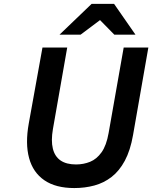

<svg xmlns="http://www.w3.org/2000/svg" viewBox="-20 -941 772 973"><path d="M356.7 12Q262.2 12 204.8 -27.5Q147.3 -66.9 127.4 -140.1Q107.5 -213.3 125.7 -314.7L195.2 -700H320.6L248.2 -287Q238 -228.1 247.8 -188.1Q257.5 -148.1 286.9 -127.8Q316.4 -107.6 365.2 -107.6Q403.2 -107.6 436.6 -121.1Q470 -134.6 494.6 -169.1Q519.3 -203.6 530.4 -266.8L606.8 -700H731.8L654.2 -256.6Q640.6 -178.6 612.6 -126.5Q584.6 -74.5 545.2 -44.1Q505.9 -13.8 458 -0.9Q410.1 12 356.7 12ZM281.7 -765.4 444.3 -921.4H558.1L666.5 -765.4H559.3L486.9 -839.2L388.5 -765.4Z"/></svg>

Font: Overpass
Style: Italic
Weight: 400
Italic angle: -10°
Designer: Delve Withrington, Dave Bailey, Thomas Jockin
Foundry: Delve Fonts LLC
Version: Version 4.000